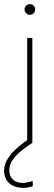

<svg xmlns="http://www.w3.org/2000/svg" viewBox="-47 -694 262 932"><path d="M67 218Q24 218 -1.5 196Q-27 174 -27 134Q-27 105 -10.5 78.5Q6 52 28.5 31.5Q51 11 68.5 -2Q86 -15 89 -16L109 0Q106 2 89 13.5Q72 25 50.5 43Q29 61 13.5 84Q-2 107 -2 132Q-2 161 15.5 177.5Q33 194 64 194Q73 194 84.5 191.5Q96 189 112 185V210Q108 211 95 214.5Q82 218 67 218ZM85 0V-510H110V0ZM98 -622Q88 -622 80 -630Q72 -638 72 -648Q72 -659 80 -666.5Q88 -674 98 -674Q109 -674 116.5 -666.5Q124 -659 124 -648Q124 -638 116.5 -630Q109 -622 98 -622Z"/></svg>

Font: MuseoModerno Thin Thin
Style: Regular
Weight: 250
Version: Version 1.003